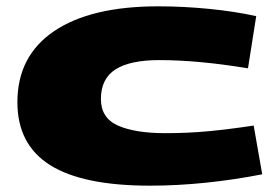

<svg xmlns="http://www.w3.org/2000/svg" viewBox="-20 -577 877 607"><path d="M35 -254Q35 -400 151 -478.5Q267 -557 480 -557Q559 -557 640.5 -549Q722 -541 790 -526L764 -361Q606 -387 484 -387Q391 -387 345 -357.5Q299 -328 299 -264Q299 -204 353 -180Q407 -156 503 -156Q573 -156 637.5 -162Q702 -168 782 -180L809 -26Q723 -9 632 0.5Q541 10 454 10Q242 10 138.5 -55Q35 -120 35 -254Z"/></svg>

Font: Georama ExtraExtended ExtraBold
Style: Regular
Weight: 800
Width: 8
Designer: Jean-Baptiste Levee
Foundry: Production Type
Version: Version 1.000